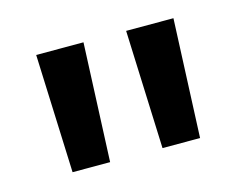

<svg xmlns="http://www.w3.org/2000/svg" viewBox="-51 -733 502 400"><g transform="rotate(-15 200.0 -533.0)"><path d="M143.5 -405.5H62.5L52.5 -661H154.5ZM337.5 -405.5H256.5L246.5 -661H348.5Z"/></g></svg>

Font: Anek Gurmukhi Medium SemiExpanded
Style: Regular
Weight: 500
Width: 6
Version: Version 1.003